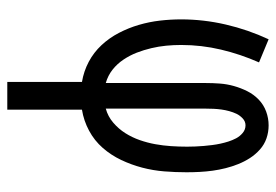

<svg xmlns="http://www.w3.org/2000/svg" viewBox="-138 -422 775 540"><g transform="rotate(90 250.0 -152.5)"><path d="M211 215V5Q181 0 154.5 -14Q128 -28 107.5 -50Q87 -72 73 -99Q59 -126 50.5 -155Q42 -184 38.5 -214Q35 -244 35 -274Q35 -337 49.5 -399.5Q64 -462 91 -520L156 -493Q133 -441 120 -386Q107 -331 107 -274Q107 -253 109 -232Q111 -211 116 -190Q121 -169 128.5 -149.5Q136 -130 148 -112Q160 -94 176.5 -81Q193 -68 214 -62V-343Q214 -363 215.5 -383Q217 -403 222.5 -422.5Q228 -442 237 -460Q246 -478 260.5 -492Q275 -506 294 -513Q313 -520 333 -520Q352 -520 369.5 -514Q387 -508 401 -495.5Q415 -483 425 -467.5Q435 -452 442 -434.5Q449 -417 453.5 -399Q458 -381 460.5 -363Q463 -345 464 -326.5Q465 -308 465 -289Q465 -258 462.5 -226.5Q460 -195 452 -164.5Q444 -134 430.5 -105.5Q417 -77 396.5 -53.5Q376 -30 348 -15Q320 0 289 5V215ZM286 -62Q308 -68 325.5 -83Q343 -98 355 -117Q367 -136 374.5 -157.5Q382 -179 386 -201Q390 -223 391.5 -245.5Q393 -268 393 -291Q393 -302 392.5 -314Q392 -326 391 -337.5Q390 -349 388.5 -361Q387 -373 384.5 -384.5Q382 -396 378.5 -407Q375 -418 369.5 -428.5Q364 -439 354.5 -447Q345 -455 333 -455Q322 -455 313.5 -447Q305 -439 300.5 -429.5Q296 -420 293 -409Q290 -398 288.5 -387Q287 -376 286.5 -365Q286 -354 286 -343Z"/></g></svg>

Font: Moesevka
Style: Regular
Weight: 400
Monospace: yes
Designer: Belleve Invis
Foundry: Belleve Invis
Version: Version 32.5.0; ttfautohint (v1.8.4)